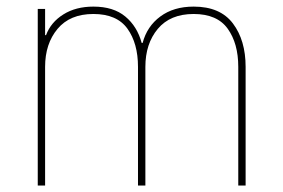

<svg xmlns="http://www.w3.org/2000/svg" viewBox="-20 -573 875 593"><path d="M96.6 0V-545.5H119.3V-464.5H122.2Q137.1 -504.3 175.6 -528.4Q214.1 -552.6 268.5 -552.6Q330.3 -552.6 367 -522Q403.8 -491.5 417.6 -440.3H420.5Q433.9 -491.5 475.1 -522Q516.3 -552.6 578.1 -552.6Q660.2 -552.6 699.4 -500.5Q738.6 -448.5 738.6 -366.5V0H715.9V-366.5Q715.9 -438.9 683.2 -484.4Q650.6 -529.8 578.1 -529.8Q505.7 -529.8 467.3 -483.8Q429 -437.9 429 -366.5V0H406.2V-366.5Q406.2 -438.9 373.6 -484.4Q340.9 -529.8 268.5 -529.8Q196 -529.8 157.7 -483.8Q119.3 -437.9 119.3 -366.5V0Z"/></svg>

Font: Inter Thin BETA
Style: Regular
Weight: 100
Designer: Rasmus Andersson
Foundry: rsms
Version: Version 3.011;git-f93a4a705